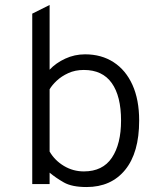

<svg xmlns="http://www.w3.org/2000/svg" viewBox="-20 -742 656 774"><path d="M329 12Q270 12 237.5 -6.5Q205 -25 180 -46V0H110V-687L180 -722V-461Q205 -488 242.8 -505.5Q280.5 -523 323 -523Q389 -523 438 -491.2Q487 -459.5 514 -399.8Q541 -340 541 -256Q541 -126.5 484.5 -57.2Q428 12 329 12ZM318 -51Q394 -51 431 -106.2Q468 -161.5 468 -256Q468 -354.5 430.5 -407.2Q393 -460 318 -460Q283 -460 255.2 -447.2Q227.5 -434.5 208.5 -416.5Q189.5 -398.5 180 -382V-131Q201 -95 237.8 -73Q274.5 -51 318 -51Z"/></svg>

Font: Overpass Mono Light
Style: Regular
Weight: 300
Monospace: yes
Designer: Delve Withrington, Dave Bailey
Foundry: Delve Fonts LLC
Version: Version 4.000